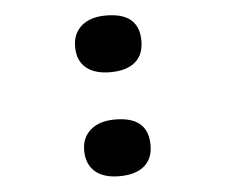

<svg xmlns="http://www.w3.org/2000/svg" viewBox="-42 -531 698 594"><g transform="rotate(-5 307.0 -234.5)"><path d="M410 -396Q410 -353 383 -330.5Q356 -308 306 -308Q257 -308 230.5 -330.5Q204 -353 204 -396Q204 -437 231.5 -460.5Q259 -484 307 -484Q359 -484 384.5 -462Q410 -440 410 -396ZM410 -72Q410 -30 383 -7.5Q356 15 306 15Q257 15 230.5 -8Q204 -31 204 -74Q204 -114 231.5 -137.5Q259 -161 307 -161Q359 -161 384.5 -139Q410 -117 410 -72Z"/></g></svg>

Font: Intel One Mono Medium
Style: Regular
Weight: 500
Monospace: yes
Designer: Fred Shallcrass
Foundry: Frere-Jones Type LLC
Version: Version 1.400;hotconv 1.1.0;makeotfexe 2.6.0;FJTRelease1.4